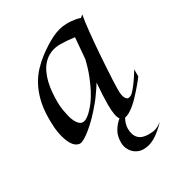

<svg xmlns="http://www.w3.org/2000/svg" viewBox="-168 -620 840 911"><g transform="rotate(-30 251.5 -164.5)"><path d="M482.9 111.8Q462.9 132.3 445.8 146.2Q428.7 160.2 413.3 168.7Q397.9 177.2 383.3 181.2Q368.7 185.1 353 185.1Q335.9 185.1 321.5 178.5Q307.1 171.9 296.9 160.9Q286.6 149.9 280.8 135.3Q274.9 120.6 274.9 104Q274.9 68.8 289.6 43.9Q304.2 19 326.2 1Q317.9 -9.8 314.5 -31Q311 -52.2 311 -84Q311 -108.4 312.5 -136.7Q314 -165 316.9 -200.2Q306.2 -183.1 296.4 -168.9Q286.6 -154.8 278.8 -144Q270 -131.3 261.2 -121.1Q235.4 -89.4 211.2 -64.9Q187 -40.5 166.7 -23.9Q146.5 -7.3 131.1 1.5Q115.7 10.3 106.9 11.2Q98.1 12.2 85.7 5.4Q73.2 -1.5 62 -21Q50.8 -40.5 42.7 -75.7Q34.7 -110.8 35.2 -167Q35.6 -223.1 47.1 -265.9Q58.6 -308.6 76.9 -340.6Q95.2 -372.6 117.7 -395.8Q140.1 -418.9 162.1 -436Q207.5 -470.7 249.3 -491.5Q291 -512.2 331.1 -513.2Q344.2 -513.7 356.9 -512.7Q368.2 -511.7 381.1 -509.5Q394 -507.3 405.8 -502.9L419.9 -514.2Q417 -500.5 413.8 -477.1Q410.6 -453.6 407.7 -424.3Q404.8 -395 401.9 -361.8Q398.9 -328.6 396.7 -295.2Q394.5 -261.7 392.6 -230.2Q390.6 -198.7 389.4 -172.9Q388.2 -147 387.9 -128.9Q387.7 -110.8 388.2 -104Q390.6 -76.2 401.1 -65.9Q411.6 -55.7 430.2 -67.9Q437.5 -73.7 448.2 -86.4Q457.5 -97.2 470.9 -116Q484.4 -134.8 502.9 -165V-127Q498.5 -120.1 490.7 -110.6Q482.9 -101.1 475.1 -91.8Q466.3 -81.1 456.1 -69.8Q443.4 -55.2 429.7 -41.3Q416 -27.3 402.1 -16.1Q388.2 -4.9 375 2.4Q361.8 9.8 351.1 11.2Q344.2 22.9 340.1 36.4Q335.9 49.8 335.9 64Q335.9 98.6 354 117.4Q372.1 136.2 407.2 136.2Q418.9 136.2 427.7 135.5Q436.5 134.8 444.8 132.3Q453.1 129.9 462.2 125Q471.2 120.1 482.9 111.8ZM335.9 -438Q289.6 -443.8 259.8 -443.8Q228 -443.8 204.6 -433.6Q181.2 -423.3 164.6 -406Q147.9 -388.7 137.2 -366Q126.5 -343.3 120.4 -317.9Q114.3 -292.5 112.1 -266.1Q109.9 -239.7 109.9 -215.8Q109.9 -207.5 110.8 -193.4Q111.8 -179.2 114.5 -163.1Q117.2 -147 121.3 -130.4Q125.5 -113.8 132.1 -100.3Q138.7 -86.9 147.5 -78.4Q156.2 -69.8 168 -69.8Q180.7 -69.8 199 -83.7Q217.3 -97.7 243.2 -130.9Q258.3 -151.4 273.4 -180.2Q286.1 -204.6 300.5 -240.2Q314.9 -275.9 326.2 -323.2Z"/></g></svg>

Font: Quintessential
Style: Regular
Weight: 400
Designer: Astigmatic (AOETI)
Foundry: Astigmatic (AOETI)
Version: Version 1.000